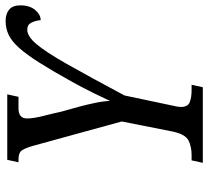

<svg xmlns="http://www.w3.org/2000/svg" viewBox="-50 -710 760 701"><g transform="rotate(-90 330.5 -360.0)"><path d="M86 0 95 -41H116Q144 -41 167 -52Q190 -63 200 -109L237 -296L148 -620Q140 -648 131.5 -660.5Q123 -673 98 -673H88L97 -714H336L327 -673H285Q248 -673 248 -642Q248 -619 257 -583.5Q266 -548 273 -516L292 -448Q299 -421 305 -392.5Q311 -364 312 -339Q323 -363 340.5 -398.5Q358 -434 381 -476Q421 -548 451 -595.5Q481 -643 505 -670Q529 -697 552.5 -708.5Q576 -720 604 -720Q630 -720 645.5 -707Q661 -694 661 -666Q661 -632 644 -612Q627 -592 607 -592Q605 -612 597.5 -626.5Q590 -641 572 -641Q548 -641 519.5 -607.5Q491 -574 447 -496.5Q403 -419 332 -286L295 -111Q290 -91 290 -80Q290 -55 307 -48Q324 -41 351 -41H371L362 0Z"/></g></svg>

Font: Noto Serif Condensed
Style: Italic
Weight: 400
Width: 3
Italic angle: -12°
Designer: Monotype Design Team
Foundry: Monotype Imaging Inc.
Version: Version 2.014; ttfautohint (v1.8.4.7-5d5b)